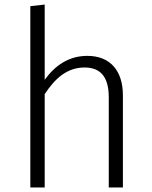

<svg xmlns="http://www.w3.org/2000/svg" viewBox="-20 -822 667 842"><path d="M363 -577C283 -577 222 -536 176 -472V-802L113 -795V0H176V-409C221 -478 274 -526 351 -526C419 -526 457 -487 457 -395V0H519V-404C519 -511 464 -577 363 -577Z"/></svg>

Font: Glow Sans SC Normal
Style: Regular
Weight: 400
Designer: Ryoko NISHIZUKA (kana, bopomofo & ideographs); Paul D. Hunt (Latin, Greek & Cyrillic); Sandoll Communications, Soo-young
Version: Version 0.93